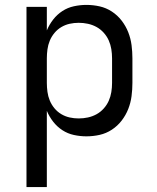

<svg xmlns="http://www.w3.org/2000/svg" viewBox="-20 -548 640 783"><path d="M88 215V-520H171V-424Q181 -448 197 -468.5Q213 -489 234.5 -503Q256 -517 281.5 -522.5Q307 -528 332 -528Q360 -528 386.5 -522Q413 -516 436 -501Q459 -486 476 -464Q493 -442 503 -416.5Q513 -391 516.5 -364Q520 -337 520 -310V-210Q520 -183 516.5 -156Q513 -129 503 -103.5Q493 -78 476 -56Q459 -34 436 -19Q413 -4 386.5 2Q360 8 332 8Q307 8 281.5 2.5Q256 -3 234.5 -17Q213 -31 197 -51.5Q181 -72 171 -96V215ZM301 -65Q320 -65 338.5 -69Q357 -73 373.5 -82Q390 -91 403 -105.5Q416 -120 423.5 -137Q431 -154 434 -172.5Q437 -191 437 -210V-310Q437 -329 434 -347.5Q431 -366 423.5 -383Q416 -400 403 -414.5Q390 -429 373.5 -438Q357 -447 338.5 -451Q320 -455 301 -455Q282 -455 264 -451Q246 -447 230 -437.5Q214 -428 202 -413.5Q190 -399 183 -382Q176 -365 173.5 -346.5Q171 -328 171 -310V-210Q171 -192 173.5 -173.5Q176 -155 183 -138Q190 -121 202 -106.5Q214 -92 230 -82.5Q246 -73 264 -69Q282 -65 301 -65Z"/></svg>

Font: Iosevka Meiseki Sans
Style: Regular
Weight: 400
Monospace: yes
Designer: Belleve Invis
Foundry: Belleve Invis
Version: Version 11.2.6; ttfautohint (v1.8.4)